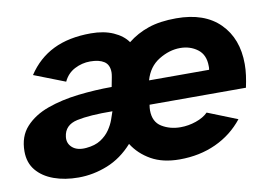

<svg xmlns="http://www.w3.org/2000/svg" viewBox="-80 -608 1027 718"><g transform="rotate(-10 434.0 -248.5)"><path d="M165 13Q113 13 71.5 -2Q30 -17 6 -46Q-18 -75 -18 -118Q-18 -175 14.5 -210.5Q47 -246 100 -265Q153 -284 217.5 -291.5Q282 -299 345 -299Q350 -324 352 -335.5Q354 -347 354 -353Q354 -382 335 -394.5Q316 -407 282 -407Q251 -407 223 -392.5Q195 -378 181 -348L63 -394Q101 -452 160 -481Q219 -510 303 -510Q352 -510 388 -494Q424 -478 442 -452Q477 -480 521 -495Q565 -510 627 -510Q734 -510 792 -452Q850 -394 850 -297Q850 -276 847 -254Q844 -232 839 -209H473Q472 -203 471.5 -198Q471 -193 471 -188Q471 -144 502 -125Q533 -106 573 -106Q603 -106 632 -116Q661 -126 678 -143L791 -98Q749 -45 687 -16.5Q625 12 549 12Q485 12 441 -13Q397 -38 372 -78Q329 -30 275 -8.5Q221 13 165 13ZM487 -299H715Q716 -303 716 -306Q716 -309 716 -313Q716 -356 688 -377Q660 -398 622 -398Q581 -398 541 -373.5Q501 -349 487 -299ZM212 -91Q246 -94 267.5 -108Q289 -122 302 -141Q315 -160 321.5 -178.5Q328 -197 332 -209Q245 -210 197 -199.5Q149 -189 144 -145Q141 -120 159.5 -104Q178 -88 212 -91Z"/></g></svg>

Font: Atkinson Hyperlegible
Style: Bold Italic
Weight: 700
Italic angle: -12°
Designer: Elliott Scott, Megan Eiswerth, Linus Boman, Theodore Petrosky
Foundry: Braille Institute
Version: Version 1.006; ttfautohint (v1.8.3)